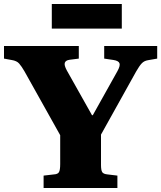

<svg xmlns="http://www.w3.org/2000/svg" viewBox="-23 -940 806 960"><path d="M195 0V-62L247 -68Q266 -69 272 -79.5Q278 -90 278 -120V-264L99 -584Q85 -608 73 -622Q61 -636 35 -640L-3 -647V-710H371V-647L324 -641Q305 -638 301 -626Q297 -614 311 -588L437 -364H441L564 -584Q579 -611 574.5 -623.5Q570 -636 545 -640L498 -647V-710H763V-647L717 -639Q698 -636 686 -623.5Q674 -611 658 -583L482 -267V-116Q482 -89 488 -79.5Q494 -70 514 -68L564 -62V0ZM236 -797V-920H586V-797Z"/></svg>

Font: Literata 36pt ExtraBold
Style: Regular
Weight: 800
Designer: Latin by Veronika Burian and Jose Scaglione. Greek by Irene Vlachou. Cyrillic by Vera Evstafieva.
Foundry: TypeTogether
Version: Version 3.002